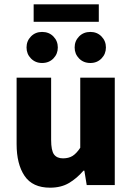

<svg xmlns="http://www.w3.org/2000/svg" viewBox="-20 -858 613 890"><path d="M212 12Q131 12 94 -42.5Q57 -97 57 -190V-498H217V-210Q217 -160 230.5 -142Q244 -124 272 -124Q298 -124 316 -135Q334 -146 352 -173V-498H512V0H382L371 -67H367Q336 -31 299.5 -9.5Q263 12 212 12ZM175 -566Q144 -566 123.5 -587Q103 -608 103 -638Q103 -668 123.5 -689Q144 -710 175 -710Q207 -710 227.5 -689Q248 -668 248 -638Q248 -608 227.5 -587Q207 -566 175 -566ZM399 -566Q367 -566 346.5 -587Q326 -608 326 -638Q326 -668 346.5 -689Q367 -710 399 -710Q430 -710 450.5 -689Q471 -668 471 -638Q471 -608 450.5 -587Q430 -566 399 -566ZM136 -757V-838H438V-757Z"/></svg>

Font: Source Sans 3 ExtraBold
Style: Regular
Weight: 800
Designer: Paul D. Hunt
Foundry: Adobe
Version: Version 3.052;hotconv 1.1.0;makeotfexe 2.6.0